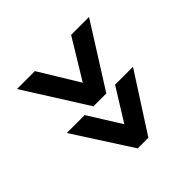

<svg xmlns="http://www.w3.org/2000/svg" viewBox="-89 -743 840 840"><g transform="rotate(45 331.0 -323.0)"><path d="M64.9 -100.1V-210.9L249 -323.2L64.9 -435.1V-545.9L355 -362.8V-283.2ZM355 -118.2V-229L505.9 -323.2L355 -417V-527.8L622.1 -356V-290Z"/></g></svg>

Font: Cakra Normal
Style: Regular
Weight: 400
Designer: Lucia Kollert, Vojtech Kollert
Foundry: OoM Type
Version: Version 1.000;Glyphs 3.1.1 (3148)